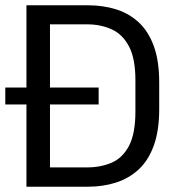

<svg xmlns="http://www.w3.org/2000/svg" viewBox="-21 -706 641 726"><path d="M79 0V-686H312Q368 -686 417 -671Q466 -656 503 -622Q540 -588 560.5 -532Q581 -476 581 -394V-293Q581 -212 560.5 -155.5Q540 -99 503 -65Q466 -31 417 -15.5Q368 0 312 0ZM168 -73H308Q360 -73 401.5 -91Q443 -109 467 -155Q491 -201 491 -284V-403Q491 -484 467 -530Q443 -576 401.5 -595Q360 -614 308 -614H168ZM-1 -311V-375H352V-311Z"/></svg>

Font: Chivo Mono Medium Light
Style: Regular
Weight: 300
Monospace: yes
Version: Version 1.008